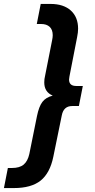

<svg xmlns="http://www.w3.org/2000/svg" viewBox="-94 -762 485 976"><path d="M327 -325 307 -223H273Q229 -223 220 -175L177 35Q160 118 112.5 156Q65 194 -24 194H-74L-54 92H-34Q6 92 26.5 74.5Q47 57 55 21L94 -172Q104 -221 121.5 -244Q139 -267 174 -276Q131 -294 131 -343Q131 -360 135 -376L171 -558Q174 -572 174 -583Q174 -611 158.5 -625.5Q143 -640 115 -640H93L113 -742H163Q229 -742 266 -708.5Q303 -675 303 -616Q303 -598 298 -573L259 -373Q257 -361 257 -358Q257 -325 293 -325Z"/></svg>

Font: Montserrat Alternates SemiBold
Style: Italic
Weight: 600
Italic angle: -11.3°
Designer: Julieta Ulanovsky
Foundry: Julieta Ulanovsky
Version: Version 7.200